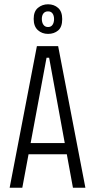

<svg xmlns="http://www.w3.org/2000/svg" viewBox="-20 -875 444 895"><path d="M25 0 152 -660H251L378 0H320L209 -606H197L84 0ZM95 -156V-208H309V-156ZM204 -717Q176 -717 156.5 -734.5Q137 -752 137 -787Q137 -822 157 -838.5Q177 -855 204 -855Q232 -855 251 -838Q270 -821 270 -786Q270 -749 251 -733Q232 -717 204 -717ZM204 -749Q218 -749 225 -759.5Q232 -770 232 -786Q232 -802 225 -812Q218 -822 204 -822Q190 -822 182.5 -812.5Q175 -803 175 -787Q175 -770 182.5 -759.5Q190 -749 204 -749Z"/></svg>

Font: Bricolage Grotesque 24pt Condensed ExtraLight
Style: Regular
Weight: 250
Width: 3
Designer: Mathieu Triay
Foundry: Atelier Triay
Version: Version 1.001;gftools[0.9.33.dev8+g029e19f]